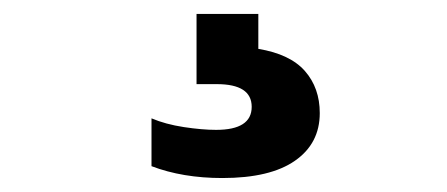

<svg xmlns="http://www.w3.org/2000/svg" viewBox="-20 -30 640 275"><path d="M298.5 225Q241.5 225 197 208V139.5Q217 148 243.2 152Q269.5 156 289.5 156Q340.5 156 340.5 123Q340.5 90.5 290.5 90.5H261.5V-10H350V40Q395.5 47.5 416.8 71.8Q438 96 438 132Q438 175.5 402.5 200.2Q367 225 298.5 225Z"/></svg>

Font: Encode Sans Expanded ExtraBold
Style: Regular
Weight: 800
Width: 7
Designer: Multiple Designers
Foundry: Impallari Type
Version: Version 3.000; ttfautohint (v1.8.3) -l 8 -r 50 -G 200 -x 14 